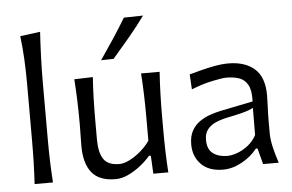

<svg xmlns="http://www.w3.org/2000/svg" viewBox="-55 -899 1511 992"><g transform="rotate(-5 700.5 -403.0)"><path d="M86.4 0Q89.8 -58.1 91.3 -111.8Q92.8 -165.5 92.8 -230V-519.5Q92.8 -585.4 89.6 -647Q86.4 -708.5 79.1 -767.6L183.1 -781.2Q179.2 -717.8 176.8 -653.3Q174.3 -588.9 174.3 -519.5V-230Q174.3 -165.5 176 -111.8Q177.7 -58.1 181.6 0Z M505.4 11.2Q421.4 11.2 382.8 -36.4Q344.2 -84 344.2 -175.3Q344.2 -209 345 -234.9Q345.7 -260.7 345.7 -285.2Q345.7 -353 343.8 -408.4Q341.8 -463.9 337.9 -521.5L434.1 -524.4Q430.2 -466.8 428.7 -411.4Q427.2 -356 427.2 -293.9V-201.7Q427.2 -133.8 450.2 -99.4Q473.1 -64.9 532.7 -64.9Q554.7 -64.9 583.7 -79.1Q612.8 -93.3 641.6 -117.7Q670.4 -142.1 691.4 -171.9V-293.9Q691.4 -356 689.7 -409.9Q688 -463.9 684.1 -521.5H780.3Q776.4 -463.9 774.7 -408.4Q772.9 -353 772.9 -285.2V-230Q772.9 -165.5 774.4 -111.8Q775.9 -58.1 779.8 0H702.1L697.3 -93.8H687.5Q668 -70.3 637.9 -46.1Q607.9 -22 573.5 -5.4Q539.1 11.2 505.4 11.2ZM484.4 -607.4Q520.5 -659.7 554.9 -711.9Q589.4 -764.2 620.6 -816.4L720.2 -818.4Q681.2 -764.6 637.7 -712.6Q594.2 -660.6 549.3 -608.9Z M1064 10.7Q989.7 10.7 950 -30Q910.2 -70.8 910.2 -133.3Q910.2 -175.8 926 -204.1Q941.9 -232.4 967.3 -250Q992.7 -267.6 1021.2 -277.3Q1049.8 -287.1 1075.2 -292.5L1245.6 -327.1Q1248 -384.3 1231.9 -413.1Q1215.8 -441.9 1187 -451.7Q1158.2 -461.4 1121.1 -461.4Q1099.6 -461.4 1047.4 -450.4Q995.1 -439.5 938.5 -416.5L934.1 -494.6Q958.5 -501.5 993.2 -510.5Q1027.8 -519.5 1065.9 -526.6Q1104 -533.7 1137.7 -533.7Q1222.7 -533.7 1272.7 -490.5Q1322.8 -447.3 1322.8 -351.1Q1322.8 -327.6 1321 -291.5Q1319.3 -255.4 1319.3 -222.2V-157.7Q1319.3 -123.5 1328.4 -84.2Q1337.4 -44.9 1352.5 0H1271.5L1249.5 -83H1241.2Q1209.5 -42.5 1160.6 -15.9Q1111.8 10.7 1064 10.7ZM1091.3 -58.1Q1113.8 -58.1 1142.6 -68.4Q1171.4 -78.6 1198.5 -99.6Q1225.6 -120.6 1243.2 -152.8L1244.1 -293.9Q1235.8 -289.6 1221.9 -283.9Q1208 -278.3 1181.2 -271.5Q1154.3 -264.6 1106.4 -254.9Q1075.2 -248.5 1048.1 -236.8Q1021 -225.1 1004.6 -204.3Q988.3 -183.6 988.3 -149.9Q988.3 -100.6 1017.6 -79.3Q1046.9 -58.1 1091.3 -58.1Z"/></g></svg>

Font: Pinar DS4-Regular
Style: Regular
Weight: 400
Designer: Amin Abedi
Version: Version 2.000